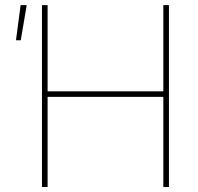

<svg xmlns="http://www.w3.org/2000/svg" viewBox="-20 -748 792 768"><path d="M147.9 0V-727.5H170.4V-382.8H633.3V-727.5H655.8V0H633.3V-360.4H170.4V0ZM43.9 -586.9 62.5 -727.5H86.9L63 -586.9Z"/></svg>

Font: Inter 24pt Thin
Style: Regular
Weight: 250
Designer: Rasmus Andersson
Foundry: rsms
Version: Version 4.001;git-66647c0bb